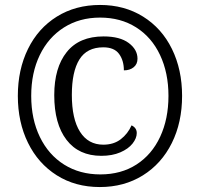

<svg xmlns="http://www.w3.org/2000/svg" viewBox="-20 -745 807 775"><path d="M52 -358Q52 -464 93 -547.5Q134 -631 209.5 -678Q285 -725 384 -725Q482 -725 557.5 -678Q633 -631 674 -547.5Q715 -464 715 -358Q715 -251 673.5 -167.5Q632 -84 556.5 -37Q481 10 383 10Q284 10 209 -37.5Q134 -85 93 -168.5Q52 -252 52 -358ZM660 -358Q660 -451 626 -523Q592 -595 529.5 -634.5Q467 -674 384 -674Q301 -674 238 -634Q175 -594 140.5 -522.5Q106 -451 106 -358Q106 -264 141 -192Q176 -120 239 -80.5Q302 -41 385 -41Q469 -41 531 -81Q593 -121 626.5 -193Q660 -265 660 -358ZM199 -361Q199 -472 249.5 -535Q300 -598 398 -598Q464 -598 499.5 -571.5Q535 -545 535 -508Q535 -486 519.5 -473.5Q504 -461 480 -461Q480 -501 460.5 -527.5Q441 -554 397 -554Q331 -554 300.5 -505Q270 -456 270 -362Q270 -265 303 -213Q336 -161 397 -161Q439 -161 467.5 -183Q496 -205 511 -239Q532 -229 532 -208Q532 -187 515 -165.5Q498 -144 465.5 -130Q433 -116 389 -116Q298 -116 248.5 -180.5Q199 -245 199 -361Z"/></svg>

Font: Noto Serif NarrowSemiBold
Style: Regular
Weight: 600
Width: 4
Designer: Monotype Design Team
Foundry: Monotype Imaging Inc.
Version: Version 1.001